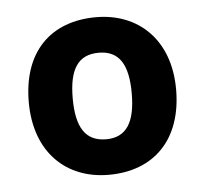

<svg xmlns="http://www.w3.org/2000/svg" viewBox="-36 -853 461 431"><g transform="rotate(-5 194.0 -637.5)"><path d="M360 -638C360 -751 289 -815 195 -815C92 -815 28 -751 28 -638C28 -525 97 -460 193 -460C295 -460 360 -525 360 -638ZM127 -638C127 -703 147 -735 194 -735C240 -735 260 -703 260 -638C260 -573 240 -540 194 -540C147 -540 127 -573 127 -638Z"/></g></svg>

Font: Noto Sans Kannada UI
Style: Bold
Weight: 700
Designer: Jelle Bosma - Monotype Design Team
Foundry: Monotype Imaging Inc.
Version: Version 2.005